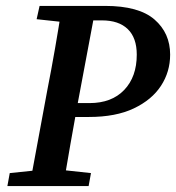

<svg xmlns="http://www.w3.org/2000/svg" viewBox="-20 -630 596 650"><path d="M5 0 13 -44 138 -57H168L288 -44L280 0ZM80 0 140 -324Q154 -395 166.5 -467Q179 -539 190 -610H305L244 -285Q231 -214 218.5 -142.5Q206 -71 194 0ZM104 -565 114 -610H250L239 -552H224ZM176 -234 185 -281H283Q358 -281 400.5 -325.5Q443 -370 443 -445Q443 -502 412.5 -531.5Q382 -561 325 -561H241L250 -610H336Q450 -610 503 -564Q556 -518 556 -445Q556 -387 525 -339.5Q494 -292 433 -263Q372 -234 281 -234Z"/></svg>

Font: Lisu Bosa ExtraBold
Style: Italic
Weight: 800
Italic angle: -19°
Designer: David Morse, Annie Olsen, Victor Gaultney, Frank Grießhammer (Latin)
Foundry: SIL International
Version: Version 2.000